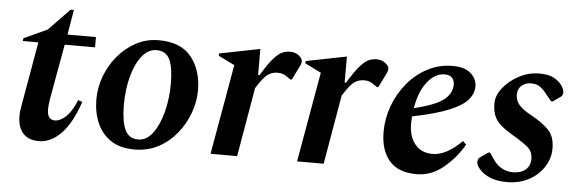

<svg xmlns="http://www.w3.org/2000/svg" viewBox="-42 -685 2466 820"><g transform="rotate(5 1191.0 -275.5)"><path d="M144 10Q100 10 76.5 -16Q53 -42 53 -91Q53 -102 54.5 -113Q56 -124 58 -136L106 -410H39L41 -422L141 -468L231 -561H245L227 -454H349V-410H219L176 -171Q172 -143 172 -129Q172 -84 205 -84Q228 -84 252.5 -107Q277 -130 297 -179L315 -173Q284 -81 240 -35.5Q196 10 144 10Z M554 10Q493 10 453.5 -16Q414 -42 394 -87.5Q374 -133 374 -190Q374 -240 392 -288.5Q410 -337 443 -376.5Q476 -416 520.5 -440Q565 -464 618 -464Q713 -464 758 -407.5Q803 -351 803 -265Q803 -217 785.5 -168.5Q768 -120 735.5 -79.5Q703 -39 657 -14.5Q611 10 554 10ZM567 -34Q602 -34 628.5 -69Q655 -104 670 -161Q685 -218 685 -284Q685 -352 669 -386.5Q653 -421 612 -421Q577 -421 550.5 -388.5Q524 -356 508.5 -300Q493 -244 493 -175Q493 -109 509 -71.5Q525 -34 567 -34Z M880 0 948 -386 879 -420V-430L1050 -464H1053V-353H1059Q1090 -404 1111 -427.5Q1132 -451 1148.5 -457.5Q1165 -464 1181 -464Q1202 -464 1218 -452Q1234 -440 1234 -427Q1234 -420 1230 -411L1198 -346H1192L1180 -354Q1170 -362 1159.5 -366Q1149 -370 1135 -370Q1112 -370 1093 -356.5Q1074 -343 1045 -296L994 0Z M1251 0 1319 -386 1250 -420V-430L1421 -464H1424V-353H1430Q1461 -404 1482 -427.5Q1503 -451 1519.5 -457.5Q1536 -464 1552 -464Q1573 -464 1589 -452Q1605 -440 1605 -427Q1605 -420 1601 -411L1569 -346H1563L1551 -354Q1541 -362 1530.5 -366Q1520 -370 1506 -370Q1483 -370 1464 -356.5Q1445 -343 1416 -296L1365 0Z M1764 10Q1684 10 1646 -35.5Q1608 -81 1608 -158Q1608 -215 1628 -269.5Q1648 -324 1684.5 -368Q1721 -412 1770.5 -438Q1820 -464 1878 -464Q1930 -464 1956 -440.5Q1982 -417 1982 -385Q1982 -355 1960 -328.5Q1938 -302 1882 -278.5Q1826 -255 1723 -234Q1722 -219 1722 -203Q1722 -148 1749 -115Q1776 -82 1824 -82Q1883 -82 1948 -147H1951L1964 -134Q1930 -75 1878 -32.5Q1826 10 1764 10ZM1847 -425Q1805 -425 1772 -382.5Q1739 -340 1728 -270Q1820 -292 1854.5 -319.5Q1889 -347 1889 -385Q1889 -402 1879 -413.5Q1869 -425 1847 -425Z M2151 10Q2108 10 2079.5 -2Q2051 -14 2036 -31Q2018 -49 2018 -64Q2018 -70 2020 -76Q2022 -82 2029 -86L2062 -109H2069L2086 -84Q2102 -59 2124.5 -46.5Q2147 -34 2173 -34Q2207 -34 2227 -51Q2247 -68 2247 -97Q2247 -129 2225 -147.5Q2203 -166 2159 -192Q2125 -212 2105.5 -229.5Q2086 -247 2077.5 -268.5Q2069 -290 2069 -321Q2069 -354 2095 -387Q2121 -420 2162.5 -442Q2204 -464 2250 -464Q2289 -464 2311 -452Q2333 -440 2345 -424Q2358 -407 2358 -393Q2358 -387 2356 -381.5Q2354 -376 2349 -373L2316 -350H2309L2285 -380Q2270 -399 2255.5 -409Q2241 -419 2218 -419Q2193 -419 2177 -404.5Q2161 -390 2161 -366Q2161 -340 2178 -321Q2195 -302 2231 -283Q2278 -257 2305.5 -229.5Q2333 -202 2333 -149Q2333 -108 2310 -71.5Q2287 -35 2246 -12.5Q2205 10 2151 10Z"/></g></svg>

Font: Spectral SemiBold
Style: Italic
Weight: 600
Italic angle: -10°
Designer: Jean-Baptiste Levee
Foundry: Production Type
Version: Version 2.001